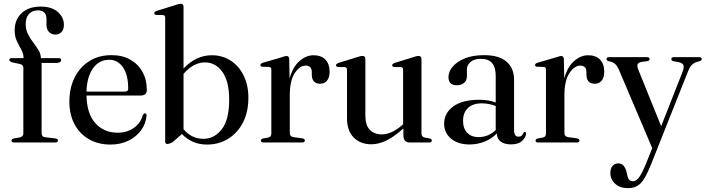

<svg xmlns="http://www.w3.org/2000/svg" viewBox="-20 -757 3748 1020"><path d="M201 -49.5Q201 -30 219.5 -28L274 -21.5Q287.5 -20.5 287.5 -10.5Q287.5 0 273.5 0H54Q41 0 41 -10Q41 -18.5 54 -21.5L85 -27Q104 -31.5 104 -48V-397Q104 -411.5 88 -416.5L45.5 -425.5Q29.5 -430.5 29.5 -439Q29.5 -448 42 -448H105V-450Q105 -472 93.2 -492.8Q81.5 -513.5 69.8 -538Q58 -562.5 58 -596Q58 -653 95.2 -687.5Q132.5 -722 195.5 -722Q255.5 -722 287.5 -693.2Q319.5 -664.5 319.5 -625.5Q319.5 -600 306.8 -586.8Q294 -573.5 274 -573.5Q253.5 -573.5 240.2 -587.2Q227 -601 227 -625V-655.5Q227 -702 181 -702Q150.5 -701.5 133.5 -682.2Q116.5 -663 116.5 -628Q116.5 -599 128.8 -575.2Q141 -551.5 156.8 -530.8Q172.5 -510 184.8 -490.2Q197 -470.5 197 -449.5V-448H291.5Q305 -448 305 -438.5Q305 -422.5 276.5 -422.5H201Z M760 -279Q760 -249.5 726.5 -249.5H439.5Q441.5 -152.5 487 -102.2Q532.5 -52 605 -52Q654.5 -52 691 -77.5Q727.5 -103 738.5 -146Q744.5 -155 750.5 -155Q759 -155 758.5 -142.5Q755 -99.5 729.5 -64.8Q704 -30 662 -9.5Q620 11 567 11Q502 11 452.8 -17.2Q403.5 -45.5 376 -96.8Q348.5 -148 348.5 -217.5Q348.5 -288.5 376 -344.2Q403.5 -400 453.8 -432Q504 -464 572.5 -464Q630 -464 672 -440.2Q714 -416.5 737 -375Q760 -333.5 760 -279ZM560.5 -439.5Q507 -439.5 474.5 -394.8Q442 -350 439.5 -270.5H644Q661 -270.5 661 -286Q661 -360.5 633 -400Q605 -439.5 560.5 -439.5Z M955 -720.5V-393Q1021.5 -463.5 1105 -463.5Q1161 -463.5 1205 -435.2Q1249 -407 1274.2 -356Q1299.5 -305 1299.5 -237.5Q1299.5 -162 1270.8 -106.2Q1242 -50.5 1192.2 -19.8Q1142.5 11 1080 11Q1038.5 11 1005 -3.8Q971.5 -18.5 946.5 -45L895.5 -0.5Q877.5 8 870 8Q857.5 8 857.5 -5.5V-662.5Q857.5 -676 846 -677L809.5 -678Q799.5 -679 799.5 -687Q799.5 -694.5 812 -699L911.5 -730Q930.5 -737 939 -737Q955 -737 955 -720.5ZM1069 -425.5Q1007.5 -425.5 955 -364.5V-70.5Q998 -19.5 1061 -19.5Q1118.5 -19.5 1158 -70.2Q1197.5 -121 1197.5 -227Q1197.5 -325.5 1161.2 -375.5Q1125 -425.5 1069 -425.5Z M1516.5 -443 1518.5 -340Q1535 -401 1570.5 -432.2Q1606 -463.5 1645.5 -463.5Q1686.5 -463.5 1708.8 -440.2Q1731 -417 1731 -376.5Q1731 -344.5 1717 -328.2Q1703 -312 1681.5 -312Q1637.5 -312 1636.5 -359V-374.5Q1636 -408.5 1603.5 -408.5Q1573 -408.5 1546.2 -369Q1519.5 -329.5 1519.5 -250.5V-50Q1519.5 -31.5 1539 -28.5L1586 -22Q1599.5 -19.5 1599.5 -10.5Q1599.5 0 1585 0H1380Q1366 0 1366 -10.5Q1366 -18 1378 -21.5L1405.5 -26.5Q1421.5 -30 1421.5 -48V-386.5Q1421.5 -400.5 1410.5 -401.5L1373.5 -402.5Q1363.5 -403.5 1363.5 -411.5Q1363.5 -419 1376 -423.5L1475.5 -452.5Q1487.5 -457 1493.5 -458.2Q1499.5 -459.5 1503.5 -459.5Q1515 -459.5 1516.5 -443Z M1823.5 -129V-385.5Q1823.5 -399.5 1811.5 -400.5L1775.5 -401Q1765 -402.5 1765 -410.5Q1765 -417.5 1777.5 -422.5L1877.5 -453.5Q1896.5 -460 1905 -460Q1921 -460 1921 -443.5V-142Q1921 -91.5 1945 -67.2Q1969 -43 2008.5 -43Q2033 -43 2060 -54.8Q2087 -66.5 2116.5 -92.5L2121.5 -97V-385.5Q2121.5 -399.5 2110 -400.5L2073.5 -401Q2063.5 -402.5 2063.5 -410.5Q2063.5 -417.5 2076 -422.5L2176 -453.5Q2194.5 -460 2203 -460Q2219 -460 2219 -443.5V-49Q2219 -30 2235.5 -26.5L2262 -21.5Q2274 -18.5 2274 -10.5Q2274 0 2260 0H2157.5Q2123 0 2123 -39V-74.5Q2070 -27.5 2029.8 -9Q1989.5 9.5 1952.5 9.5Q1895 9.5 1859.2 -26.2Q1823.5 -62 1823.5 -129Z M2339.5 -100Q2339.5 -156 2387.8 -191.5Q2436 -227 2527 -227Q2553.5 -227 2574.8 -223Q2596 -219 2613.5 -212.5V-354Q2613.5 -444.5 2536 -444.5Q2498 -444.5 2479.2 -427.5Q2460.5 -410.5 2460.5 -389.5V-352.5Q2460.5 -330 2445.8 -317Q2431 -304 2406.5 -304Q2362.5 -304 2362.5 -347.5Q2362.5 -376 2384.5 -402.5Q2406.5 -429 2448.8 -446.5Q2491 -464 2551.5 -464Q2632 -464 2671.5 -429Q2711 -394 2711 -333.5V-65Q2711 -31 2734.5 -31Q2745.5 -31 2751.5 -36.5Q2757.5 -42 2760.5 -50.5Q2763.5 -56 2768 -56Q2774.5 -56 2774.5 -47Q2774.5 -29.5 2755 -9.8Q2735.5 10 2695.5 10Q2623.5 10 2619 -48Q2592 -19.5 2554 -4.5Q2516 10.5 2474 10.5Q2414 10.5 2376.8 -20Q2339.5 -50.5 2339.5 -100ZM2440 -115.5Q2440 -74 2462.5 -51.2Q2485 -28.5 2521 -28.5Q2574.5 -28.5 2613.5 -66V-194Q2597 -200 2578.8 -204Q2560.5 -208 2539.5 -208Q2492 -208 2466 -183.2Q2440 -158.5 2440 -115.5Z M2975.5 -443 2977.5 -340Q2994 -401 3029.5 -432.2Q3065 -463.5 3104.5 -463.5Q3145.5 -463.5 3167.8 -440.2Q3190 -417 3190 -376.5Q3190 -344.5 3176 -328.2Q3162 -312 3140.5 -312Q3096.5 -312 3095.5 -359V-374.5Q3095 -408.5 3062.5 -408.5Q3032 -408.5 3005.2 -369Q2978.5 -329.5 2978.5 -250.5V-50Q2978.5 -31.5 2998 -28.5L3045 -22Q3058.5 -19.5 3058.5 -10.5Q3058.5 0 3044 0H2839Q2825 0 2825 -10.5Q2825 -18 2837 -21.5L2864.5 -26.5Q2880.5 -30 2880.5 -48V-386.5Q2880.5 -400.5 2869.5 -401.5L2832.5 -402.5Q2822.5 -403.5 2822.5 -411.5Q2822.5 -419 2835 -423.5L2934.5 -452.5Q2946.5 -457 2952.5 -458.2Q2958.5 -459.5 2962.5 -459.5Q2974 -459.5 2975.5 -443Z M3411.5 113.5 3445 30 3269 -384Q3259 -407.5 3247 -417.8Q3235 -428 3213.5 -432Q3202 -435 3202 -443Q3202 -453.5 3215.5 -453.5H3417Q3431 -453.5 3431 -443Q3431 -434.5 3418.5 -432L3389 -428Q3370.5 -425 3367 -414.8Q3363.5 -404.5 3372.5 -383L3492.5 -86.5L3604.5 -371.5Q3615.5 -398.5 3610.8 -410.5Q3606 -422.5 3584.5 -427L3559 -431.5Q3546.5 -434 3546.5 -443Q3546.5 -453.5 3560 -453.5H3694Q3708 -453.5 3708 -443Q3708 -435 3695.5 -431.5Q3671.5 -426.5 3658.5 -415.2Q3645.5 -404 3635 -377.5L3440 113Q3420.5 162 3403.5 190.2Q3386.5 218.5 3366 230.5Q3345.5 242.5 3315.5 242.5Q3273 242.5 3247.8 219Q3222.5 195.5 3222.5 161.5Q3222.5 138 3234.2 124.5Q3246 111 3265 111Q3282.5 111 3292.5 122.8Q3302.5 134.5 3308 154L3312 171Q3317.5 206 3342 206Q3359 206 3374.8 185.5Q3390.5 165 3411.5 113.5Z"/></svg>

Font: Fraunces 72pt
Style: Regular
Weight: 400
Version: Version 1.000;[0bf87f6ff]